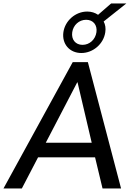

<svg xmlns="http://www.w3.org/2000/svg" viewBox="-48 -1072 755 1092"><path d="M76.2 0 168.5 -177.2H492.7L535.2 0H640.6L451.7 -718.8H365.7L-28.3 0ZM393.1 -603.5 473.6 -260.3H212.4L391.1 -603.5ZM414.6 -770.5C481.9 -770.5 541.5 -822.8 550.8 -888.7C554.2 -911.6 551.3 -932.1 541.5 -949.7L670.4 -1052.2H584L509.8 -987.8C492.7 -999.5 471.7 -1006.3 448.2 -1006.3C380.9 -1006.3 321.8 -954.1 312.5 -888.7C303.2 -822.8 347.2 -770.5 414.6 -770.5ZM421.4 -816.9C380.9 -816.9 356.9 -847.7 362.8 -888.7C368.7 -929.2 401.4 -959.5 441.9 -959.5C482.4 -959.5 506.3 -929.2 500.5 -888.7C494.6 -847.7 461.9 -816.9 421.4 -816.9Z"/></svg>

Font: Winston
Style: Italic
Weight: 400
Italic angle: -8.13011°
Designer: Vernon Adams, Kim Jin-seong, David Berlow, Cristiano Sobral
Foundry: The Winston Project Authors
Version: Version 3.004